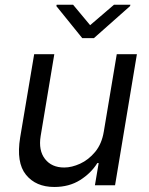

<svg xmlns="http://www.w3.org/2000/svg" viewBox="-20 -771 621 799"><path d="M411.9 -223 465.9 -545.5H549.7L458.8 0H375L390.6 -92.3H384.9Q359.4 -50.8 313.6 -21.8Q267.8 7.1 206 7.1Q129.3 7.1 88.1 -43.7Q46.9 -94.5 63.9 -198.9L122.2 -545.5H206L149.1 -204.5Q139.6 -144.9 167.3 -109.4Q195 -73.9 247.2 -73.9Q278.4 -73.9 313.4 -89.8Q348.4 -105.8 375.9 -138.8Q403.4 -171.9 411.9 -223ZM284.1 -751.4 355.1 -666.2 454.5 -751.4H522.7L521.3 -745.7L370.7 -612.2H322.4L214.5 -745.7L215.9 -751.4Z"/></svg>

Font: Inter UI
Style: Italic
Weight: 400
Italic angle: -9.39999°
Designer: Rasmus Andersson
Foundry: rsms
Version: 3.2;8d6f07862